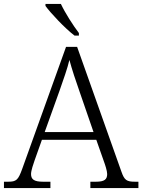

<svg xmlns="http://www.w3.org/2000/svg" viewBox="-22 -951 720 971"><path d="M355 -771H377V-784C348 -822 307 -886 286 -931H208V-921C233 -886 307 -807 355 -771ZM-2 0H233V-32H196C150 -32 135 -44 135 -71C135 -88 147 -123 153 -140L190 -244H465L503 -136C509 -120 520 -87 520 -71C520 -44 507 -32 463 -32H435V0H678V-32H661C618 -32 607 -40 592 -83L368 -714H312L90 -96C70 -41 61 -32 19 -32H-2ZM204 -283 279 -492C298 -546 320 -608 329 -648C341 -603 362 -539 382 -483L451 -283Z"/></svg>

Font: Noto Serif Telugu Light
Style: Regular
Weight: 300
Designer: Jelle Bosma - Monotype Design Team
Foundry: Monotype Imaging Inc.
Version: Version 2.005